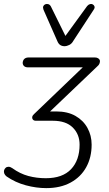

<svg xmlns="http://www.w3.org/2000/svg" viewBox="-57 -781 562 989"><path d="M181 188Q130 188 76 173.5Q22 159 -23 128Q-32 121 -35 112.5Q-38 104 -36 96.5Q-34 89 -28 83.5Q-22 78 -13 78Q-4 78 6 85Q46 114 89 125.5Q132 137 179 137Q265 137 309 90.5Q353 44 353 -36Q353 -89 318 -124Q283 -159 215 -159H128Q118 -159 113 -164.5Q108 -170 109 -178Q110 -186 118 -193L387 -451L386 -434H88Q73 -434 66 -441.5Q59 -449 60 -460Q64 -485 91 -485H432Q442 -485 449 -480.5Q456 -476 457.5 -469.5Q459 -463 455.5 -454Q452 -445 442 -437L179 -186L170 -207H232Q291 -207 331.5 -184Q372 -161 393.5 -122Q415 -83 415 -36Q415 30 387 80.5Q359 131 306.5 159.5Q254 188 181 188ZM275 -543Q263 -543 253.5 -549Q244 -555 238 -570L167 -731Q163 -742 166 -749Q169 -756 176.5 -759Q184 -762 192 -759.5Q200 -757 205 -748L280 -596L392 -750Q399 -758 407 -760Q415 -762 421.5 -758Q428 -754 430 -747Q432 -740 425 -730L321 -571Q313 -556 300 -549.5Q287 -543 275 -543Z"/></svg>

Font: Nunito ExtraLight Light
Style: Italic
Weight: 300
Italic angle: -9°
Version: Version 3.602